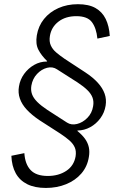

<svg xmlns="http://www.w3.org/2000/svg" viewBox="-20 -757 591 924"><path d="M200.7 147.5Q147.5 147.5 111.1 129.4Q74.7 111.3 55.7 76.7Q36.6 42 34.7 -7.3L97.2 -20Q100.6 33.2 127.4 61.5Q154.3 89.8 210 89.8Q261.7 89.8 298.8 65.4Q335.9 41 343.8 -4.4Q347.7 -29.8 339.8 -47.6Q332 -65.4 314.2 -81.1Q296.4 -96.7 270.5 -113.8L168.9 -179.2Q132.8 -203.6 109.1 -229Q85.4 -254.4 75.7 -282.5Q65.9 -310.5 71.3 -341.3Q76.7 -374.5 96.2 -401.4Q115.7 -428.2 144.3 -444.6Q172.9 -460.9 205.6 -460.9L207 -462.9Q179.2 -489.7 164.8 -517.6Q150.4 -545.4 157.2 -586.9Q164.6 -631.8 191.7 -665.5Q218.8 -699.2 261 -718Q303.2 -736.8 355 -736.8Q407.2 -736.8 439.7 -718.3Q472.2 -699.7 488.8 -665.5Q505.4 -631.3 508.3 -584L448.7 -571.3Q443.8 -621.6 422.4 -650.4Q400.9 -679.2 347.2 -679.2Q295.4 -679.2 261.2 -652.8Q227.1 -626.5 220.2 -584Q215.8 -557.6 224.4 -538.6Q232.9 -519.5 250.5 -504.6Q268.1 -489.7 290 -474.6L390.6 -408.7Q427.7 -384.3 450.9 -358.6Q474.1 -333 483.6 -305.9Q493.2 -278.8 488.3 -248.5Q482.9 -214.8 462.9 -187.7Q442.9 -160.6 414.3 -145Q385.7 -129.4 353.5 -128.9L352.1 -127Q375.5 -107.9 389.2 -88.9Q402.8 -69.8 407.5 -48.3Q412.1 -26.9 407.7 -1.5Q400.4 44.4 371.6 77.9Q342.8 111.3 298.3 129.4Q253.9 147.5 200.7 147.5ZM302.7 -167Q323.2 -153.8 350.6 -160.4Q377.9 -167 400.4 -189.7Q422.9 -212.4 428.2 -246.1Q432.1 -268.6 425.3 -287.1Q418.5 -305.7 400.6 -323.2Q382.8 -340.8 353 -360.4L254.4 -423.3Q233.4 -437.5 206.5 -430.7Q179.7 -423.8 158.2 -401.1Q136.7 -378.4 130.9 -344.7Q127.4 -322.8 134 -304Q140.6 -285.2 159.2 -266.6Q177.7 -248 208 -228Z"/></svg>

Font: Inter 17pt Light
Style: Italic
Weight: 300
Italic angle: -9.3988°
Version: Version 4.001;git-66647c0bb